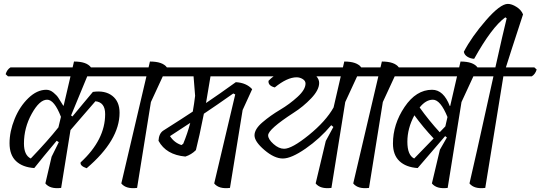

<svg xmlns="http://www.w3.org/2000/svg" viewBox="-20 -965 2776 986"><path d="M594 -386Q594 -245 425 -101Q390 -113 394 -131Q520 -247 520 -379Q520 -440 470 -445Q456 -428 408 -373.5Q360 -319 342 -297L294 0Q237 7 213 -23L245 -160L282 -235L271 -242Q197 -154 156 -102Q96 -106 62.5 -137.5Q29 -169 29 -229.5Q29 -290 55 -354Q81 -418 125.5 -461Q170 -504 218 -504Q237 -504 254.5 -489.5Q272 -475 279.5 -463Q287 -451 305 -422L307 -423L342 -573H21L9 -584Q16 -608 34 -619H353L360 -649Q425 -649 447 -619H743L755 -608Q748 -584 730 -573H428L345 -372L352 -367Q373 -392 410.5 -437.5Q448 -483 457 -493Q519 -502 556.5 -473Q594 -444 594 -386ZM222 -453Q183 -453 143 -381Q103 -309 103 -228Q103 -168 138 -151Q227 -244 280 -311L293 -365Q259 -453 222 -453Z M936 -619 948 -608Q941 -584 923 -573H816L755 -441L684 0Q627 7 603 -23L732 -573H623L611 -584Q618 -608 636 -619H743L750 -649Q815 -649 837 -619Z M1412 -619 1424 -608Q1417 -584 1399 -573H1061Q1052 -517 1038 -436Q1105 -481 1191 -543Q1245 -540 1275 -507L1226 -400L1161 0Q1104 7 1080 -23L1188 -480L1178 -485Q1090 -423 1027 -381Q1003 -260 986 -194Q963 -171 932 -161Q833 -170 794 -242Q796 -279 818 -294Q930 -365 970 -392Q977 -431 982 -473L974 -573H816L804 -584Q811 -608 829 -619ZM957 -334 853 -266Q875 -232 912 -220L921 -227Q943 -280 957 -334Z M1549 -536Q1549 -550 1534.5 -559Q1520 -568 1503 -568Q1455 -568 1391 -516Q1356 -525 1359 -550Q1370 -562 1385 -573H1292L1280 -584Q1287 -608 1305 -619H1741L1748 -649Q1813 -649 1835 -619H1934L1946 -608Q1939 -584 1921 -573H1814L1753 -441L1682 0Q1625 7 1601 -23L1653 -241L1692 -313L1681 -322Q1623 -253 1549.5 -202Q1476 -151 1432.5 -151Q1389 -151 1338 -194.5Q1287 -238 1287 -270Q1287 -302 1328 -337Q1369 -372 1418 -401Q1467 -430 1508 -467.5Q1549 -505 1549 -536ZM1619 -539Q1619 -503 1578 -460Q1537 -417 1488 -386Q1357 -301 1357 -270Q1357 -250 1384.5 -225.5Q1412 -201 1439 -201Q1479 -201 1566 -271.5Q1653 -342 1693 -413L1730 -573H1605Q1619 -557 1619 -539Z M2127 -619 2139 -608Q2132 -584 2114 -573H2007L1946 -441L1875 0Q1818 7 1794 -23L1923 -573H1814L1802 -584Q1809 -608 1827 -619H1934L1941 -649Q2006 -649 2028 -619Z M2266 -266Q2254 -252 2125 -102Q2065 -106 2031.5 -137.5Q1998 -169 1998 -228Q1998 -327 2057.5 -415.5Q2117 -504 2199 -504Q2258 -504 2290 -420L2292 -421L2327 -573H2007L1995 -584Q2002 -608 2020 -619H2338L2345 -649Q2410 -649 2432 -619H2531L2543 -608Q2536 -584 2518 -573H2411L2350 -441L2279 0Q2222 7 2198 -23L2239 -196L2275 -259ZM2108 -373Q2072 -306 2072 -237Q2072 -168 2107 -151Q2206 -253 2207 -254Q2154 -310 2108 -373ZM2203 -453Q2167 -453 2135 -413Q2183 -346 2238 -286L2267 -316L2278 -364Q2242 -453 2203 -453Z M2588 -945Q2608 -945 2632.5 -929.5Q2657 -914 2666 -891Q2592 -665 2578 -619H2724L2736 -608Q2729 -584 2711 -573H2565L2472 0Q2415 7 2391 -23Q2407 -88 2514 -573H2411L2399 -584Q2406 -608 2424 -619H2524Q2564 -799 2582 -871L2575 -876Q2505 -825 2415 -663Q2396 -664 2380.5 -673.5Q2365 -683 2362 -699Q2402 -776 2475.5 -860.5Q2549 -945 2588 -945Z"/></svg>

Font: Tillana
Style: Regular
Weight: 400
Designer: Lipi Raval (Devanagari, Latin), Jonny Pinhorn (Latin)
Foundry: Indian Type Foundry
Version: Version 2.002;PS 1.0;hotconv 1.0.79;makeotf.lib2.5.61930; tt